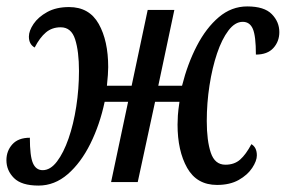

<svg xmlns="http://www.w3.org/2000/svg" viewBox="-36 -567 890 598"><path d="M84 11Q31 11 7.5 -12.5Q-16 -36 -16 -68Q-16 -97 2.5 -117.5Q21 -138 57 -138Q57 -81 66.5 -59Q76 -37 97 -37Q121 -37 141.5 -64Q162 -91 177.5 -135.5Q193 -180 201.5 -235Q210 -290 210 -346Q210 -407 198 -444.5Q186 -482 153 -482Q126 -482 107 -466Q88 -450 72 -419Q54 -429 54 -453Q54 -471 68.5 -492.5Q83 -514 111 -529.5Q139 -545 179 -545Q242 -545 271.5 -492.5Q301 -440 301 -358Q301 -347 300 -333.5Q299 -320 297 -300H374L424 -536H507L457 -300H531Q548 -368 577 -424Q606 -480 645.5 -513.5Q685 -547 734 -547Q787 -547 810.5 -523Q834 -499 834 -467Q834 -438 815.5 -417.5Q797 -397 761 -397Q761 -455 751.5 -477Q742 -499 720 -499Q696 -499 675.5 -472Q655 -445 640 -400.5Q625 -356 616.5 -301Q608 -246 608 -190Q608 -129 620.5 -91.5Q633 -54 666 -54Q694 -54 712 -70Q730 -86 747 -118Q764 -108 764 -83Q764 -66 749.5 -44Q735 -22 707.5 -6.5Q680 9 640 9Q577 9 547 -44Q517 -97 517 -179Q517 -192 518 -207.5Q519 -223 523 -250H447L393 0H310L363 -250H290Q275 -179 245.5 -119.5Q216 -60 175 -24.5Q134 11 84 11Z"/></svg>

Font: Noto Serif Condensed
Style: Italic
Weight: 400
Width: 3
Italic angle: -12°
Designer: Monotype Design Team
Foundry: Monotype Imaging Inc.
Version: Version 2.014; ttfautohint (v1.8.4.7-5d5b)